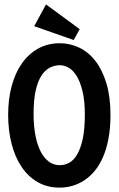

<svg xmlns="http://www.w3.org/2000/svg" viewBox="-20 -836 540 874"><path d="M17.1 0ZM251 18.1Q195.8 18.1 152.3 -6.6Q108.9 -31.2 78.9 -75.4Q48.8 -119.6 33 -180.4Q17.1 -241.2 17.1 -313Q17.1 -385.3 33.4 -445.3Q49.8 -505.4 80.3 -548.3Q110.8 -591.3 154.3 -615.2Q197.8 -639.2 252 -639.2Q298.8 -639.2 340.8 -619.1Q382.8 -599.1 414.3 -558.6Q445.8 -518.1 464.4 -456.5Q482.9 -395 482.9 -312Q482.9 -252 473.6 -204.1Q464.4 -156.2 448.2 -119.6Q432.1 -83 410.2 -56.9Q388.2 -30.8 362.3 -14.2Q336.4 2.4 308.1 10.3Q279.8 18.1 251 18.1ZM132.8 -318.8Q132.8 -261.7 141.6 -217.8Q150.4 -173.8 166.3 -144Q182.1 -114.3 203.9 -99.1Q225.6 -84 252 -84Q274.4 -84 295.2 -95.2Q315.9 -106.4 331.5 -133.3Q347.2 -160.2 356.7 -204.3Q366.2 -248.5 366.2 -314Q366.2 -376.5 356 -419.4Q345.7 -462.4 329.6 -489Q313.5 -515.6 293.2 -527.3Q272.9 -539.1 252.9 -539.1Q229 -539.1 207.3 -528.3Q185.5 -517.6 168.9 -492.2Q152.3 -466.8 142.6 -424.6Q132.8 -382.3 132.8 -318.8ZM189.5 -815.9 342.8 -703.1 315.4 -653.8 135.7 -716.8Z"/></svg>

Font: InconsolataGo
Style: Bold
Weight: 700
Designer: Raph Levien, Kirill Tkachev(cyreal.org)
Foundry: Raph Levien, Kirill Tkachev(cyreal.org)
Version: Version 1.015; ttfautohint (v0.92) -l 8 -r 50 -G 200 -x 14 -